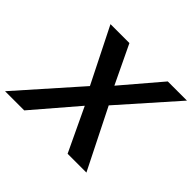

<svg xmlns="http://www.w3.org/2000/svg" viewBox="-206 -885 1083 1083"><g transform="rotate(45 335.5 -344.0)"><path d="M272 -359 107 -688H258L368 -458L564 -688H717L424 -357L603 0H453L330 -260L107 0H-46Z"/></g></svg>

Font: Libra Sans
Style: Bold Italic
Weight: 700
Italic angle: -12°
Foundry: Context Ltd
Version: Version 1.002